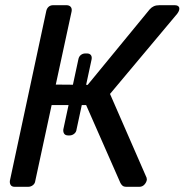

<svg xmlns="http://www.w3.org/2000/svg" viewBox="-20 -720 711 740"><path d="M243 -198Q232 -198 227.5 -204.5Q223 -211 224 -221L282 -491Q284 -502 291.5 -508Q299 -514 309 -514H315Q325 -514 330 -508Q335 -502 333 -491L275 -221Q274 -211 266 -204.5Q258 -198 248 -198ZM654 -700Q662 -700 667 -696Q672 -692 671 -685Q671 -678 663 -667L404 -358L545 -35Q546 -32 546 -28Q545 -18 537 -9Q529 0 517 0H468Q457 0 452 -4.5Q447 -9 444 -15L312 -315H179L116 -23Q115 -13 107 -6.5Q99 0 88 0H37Q26 0 21.5 -6.5Q17 -13 18 -23L158 -676Q160 -687 167 -693.5Q174 -700 185 -700H236Q247 -700 252.5 -693.5Q258 -687 256 -676L195 -394L318 -393L557 -684Q564 -692 573 -696Q582 -700 595 -700Z"/></svg>

Font: Rubik
Style: Italic
Weight: 400
Italic angle: -12°
Designer: Hubert and Fischer
Foundry: Hubert and Fischer
Version: Version 2.300;gftools[0.9.30]